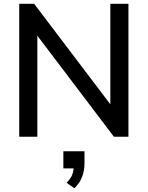

<svg xmlns="http://www.w3.org/2000/svg" viewBox="-20 -725 783 1018"><path d="M82 0V-705H161L590 -139H565V-705H661V0H584L155 -566H178V0ZM374 273 333 244Q356 221 363.5 200Q371 179 371 155L395 168H316V77H428V140Q428 179 415.5 212.5Q403 246 374 273Z"/></svg>

Font: Nunito Sans 12pt SemiBold
Style: Regular
Weight: 600
Designer: Vernon Adams
Foundry: Vernon Adams
Version: Version 3.101;gftools[0.9.27]